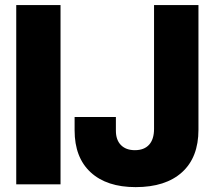

<svg xmlns="http://www.w3.org/2000/svg" viewBox="-20 -748 871 779"><path d="M225.6 -727.5V0H45.9V-727.5ZM530.3 11.2Q413.1 11.2 347.9 -48.8Q282.7 -108.9 282.7 -219.2V-273.4H450.2V-217.8Q450.2 -180.2 470.7 -159.4Q491.2 -138.7 527.3 -138.7Q564.9 -138.7 585 -160.9Q605 -183.1 605 -225.1V-727.5H785.2V-221.7Q785.2 -109.4 718.5 -49.1Q651.9 11.2 530.3 11.2Z"/></svg>

Font: Inter Display Extra Bold
Style: Regular
Weight: 800
Designer: Rasmus Andersson
Foundry: rsms
Version: Version 4.000;git-4fc901f